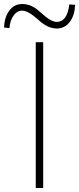

<svg xmlns="http://www.w3.org/2000/svg" viewBox="-68 -936 394 956"><path d="M110 -726H147V0H110ZM121 -839Q72 -883 43 -883Q17 -883 0 -859Q-18 -835 -21 -796L-48 -799Q-46 -849 -23 -881Q1 -916 43 -916Q72 -916 97 -902Q114 -893 137 -872Q185 -827 214 -827Q267 -827 277 -914L306 -912Q304 -861 281 -829Q256 -794 214 -794Q169 -794 121 -839Z"/></svg>

Font: Noto Sans CJK TC Thin
Style: Regular
Weight: 250
Designer: Ryoko NISHIZUKA ???? (kana & ideographs); Paul D. Hunt (Latin, Greek & Cyrillic); Wenlong ZHANG ??? (bopomofo); Sandoll 
Foundry: Adobe Systems Incorporated
Version: Version 1.004 January 19, 2016